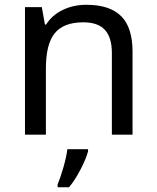

<svg xmlns="http://www.w3.org/2000/svg" viewBox="-20 -566 658 807"><path d="M450.2 0V-342.8Q450.2 -408.2 421.1 -440.2Q392.1 -472.2 330.1 -472.2Q247.6 -472.2 210.2 -426.5Q172.9 -380.9 172.9 -277.8V0H85V-536.1H155.8L168.9 -462.9H173.8Q198.7 -502.4 243.7 -524.2Q288.6 -545.9 342.8 -545.9Q441.4 -545.9 489.3 -498Q537.1 -450.2 537.1 -349.1V0ZM222.2 209Q232.9 184.1 246.1 138.7Q259.3 93.3 263.2 61H350.1V69.8Q342.3 100.6 318.6 146.2Q294.9 191.9 270 221.2H222.2Z"/></svg>

Font: NotoSans
Style: Regular
Weight: 400
Designer: Monotype Design team
Foundry: Monotype Imaging Inc.
Version: Version 1.04; ttfautohint (v1.4.1)